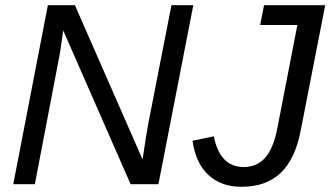

<svg xmlns="http://www.w3.org/2000/svg" viewBox="-20 -708 1270 738"><path d="M589 0H482L223 -591Q212 -506 202 -460L114 0H31L164 -688H268L528 -95Q543 -197 550 -233L639 -688H723ZM908 10Q830 10 781 -35.5Q732 -81 720 -167L802 -184Q825 -66 917 -66Q968 -66 999.5 -102Q1031 -138 1046 -215L1123 -612H980L995 -688H1230L1136 -207Q1115 -97 1059 -43.5Q1003 10 908 10Z"/></svg>

Font: Libra Sans
Style: Italic
Weight: 400
Italic angle: -12°
Foundry: Context Ltd
Version: Version 1.002